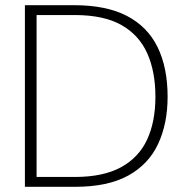

<svg xmlns="http://www.w3.org/2000/svg" viewBox="-20 -720 714 740"><path d="M76 0V-700H265Q390 -700 469.5 -658.5Q549 -617 587.5 -538Q626 -459 626 -347Q626 -244 589.5 -165.5Q553 -87 474.5 -43.5Q396 0 269 0ZM121 -38H268Q378 -38 446.5 -75.5Q515 -113 547 -182Q579 -251 579 -347Q579 -444 547.5 -514.5Q516 -585 448 -623.5Q380 -662 268 -662H121Z"/></svg>

Font: DM Sans 20pt ExtraLight
Style: Regular
Weight: 250
Version: Version 4.004;gftools[0.9.30]